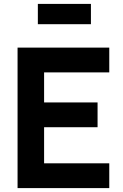

<svg xmlns="http://www.w3.org/2000/svg" viewBox="-20 -964 630 984"><path d="M540 -127H206V-312H480V-439H206V-593H540V-720H70V0H540ZM174 -840H446V-944H174Z"/></svg>

Font: Eudonet ExtraBold
Style: Regular
Weight: 800
Designer: Mikhail Sharanda
Foundry: Mikhail Sharanda
Version: Version 4.503;Glyphs 3.1.2 (3151)